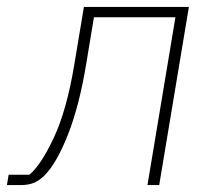

<svg xmlns="http://www.w3.org/2000/svg" viewBox="-20 -536 640 556"><path d="M5 -30H65Q98 -57 135.5 -136.5Q173 -216 195 -348L223 -516H527L441 0H407L488 -486H252L230 -353Q210 -231 177.5 -148Q145 -65 110 -29Q94 -13 78 -6.5Q62 0 39 0H0Z"/></svg>

Font: IBM Plex Mono ExtraLight
Style: Italic
Weight: 200
Italic angle: -9°
Monospace: yes
Designer: Mike Abbink, Paul van der Laan, Pieter van Rosmalen
Foundry: Bold Monday
Version: Version 2.3